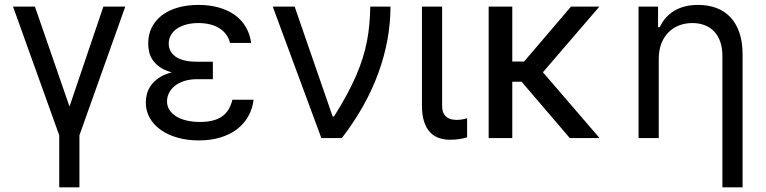

<svg xmlns="http://www.w3.org/2000/svg" viewBox="-20 -573 3179 797"><path d="M125 -545.5 268.5 -130.7 409.1 -545.5H500L309.7 -11.4V204.5H225.9V-11.4L34.1 -545.5Z M863.6 -244.3H798.3Q769.5 -244.3 746.4 -237.2Q723.4 -230.1 707 -217.5Q690.7 -204.9 682 -188Q673.3 -171.2 673.3 -152Q673.3 -132.8 683.1 -117.2Q692.8 -101.6 710.6 -90.4Q728.3 -79.2 753.6 -73Q778.8 -66.8 809.7 -66.8Q869.3 -66.8 901.6 -89.5Q933.9 -112.2 944.6 -159.1H1032.7Q1028.1 -120.7 1010.1 -89.5Q992.2 -58.2 962.9 -36Q933.6 -13.8 893.8 -2Q854 9.9 805.4 9.9Q757.8 9.9 717.5 -1.4Q677.2 -12.8 647.7 -33.6Q618.3 -54.3 601.7 -83.3Q585.2 -112.2 585.2 -147.7Q585.2 -164.4 589.8 -182.7Q594.5 -201 606.4 -218Q618.3 -235.1 639.2 -249.5Q660.2 -263.8 692.5 -272.7Q662.3 -281.2 643.3 -294.7Q624.3 -308.2 613.6 -324.2Q603 -340.2 599.1 -357.8Q595.2 -375.4 595.2 -392Q595.2 -430 610.3 -459.7Q625.4 -489.3 652.9 -510.1Q680.4 -530.9 718.9 -541.7Q757.5 -552.6 804 -552.6Q850.5 -552.6 888.7 -541.7Q926.8 -530.9 954.9 -510.7Q983 -490.4 1000.2 -461.1Q1017.4 -431.8 1022.7 -394.9H934.7Q930.4 -413.4 919.6 -428.6Q908.7 -443.9 892.2 -454.7Q875.7 -465.6 853.5 -471.4Q831.3 -477.3 804 -477.3Q775.9 -477.3 753 -471.1Q730.1 -464.8 714 -453.7Q697.8 -442.5 689.1 -426.7Q680.4 -410.9 680.4 -392Q680.4 -358 709.7 -337.4Q739 -316.8 798.3 -316.8H863.6V-284.1Z M1112.2 -545.5H1203.1L1360.8 -89.5H1366.5Q1397 -137.8 1419.7 -180Q1442.5 -222.3 1459 -260.7Q1475.5 -299 1486.3 -334.3Q1497.2 -369.7 1503.7 -404.3Q1510.3 -438.9 1513.3 -473.7Q1516.3 -508.5 1517 -545.5H1600.9Q1600.9 -408.4 1550.6 -270.1Q1500.4 -131.7 1399.1 0H1313.9Z M1815.3 -545.5V-134.9Q1815.3 -115.8 1820.8 -104Q1826.3 -92.3 1835.4 -85.9Q1844.5 -79.5 1855.6 -77.4Q1866.8 -75.3 1877.8 -75.3Q1883.2 -75.3 1889.2 -76Q1895.2 -76.7 1901.1 -77.8Q1907 -78.8 1911.8 -80.1Q1916.5 -81.3 1919 -82.4V-2.8Q1908.4 0.4 1891 3.7Q1873.6 7.1 1848 7.1Q1823.2 7.1 1801.7 -0.4Q1780.2 -7.8 1764.7 -24.5Q1749.3 -41.2 1740.4 -68.4Q1731.5 -95.5 1731.5 -134.9V-545.5Z M2106.5 -317.5H2155.5L2350.1 -545.5H2468L2233.7 -273.1L2468.8 0H2345.2L2145.2 -233.7H2106.5V0H2008.5V-545.5H2106.5Z M2714.5 0H2630.7V-545.5H2711.6V-460.2H2718.8Q2728.3 -481.2 2742.9 -498Q2757.5 -514.9 2777.2 -527.2Q2796.9 -539.4 2821.9 -546Q2846.9 -552.6 2877.8 -552.6Q2919.4 -552.6 2953.5 -540Q2987.6 -527.3 3011.7 -501.8Q3035.9 -476.2 3049.2 -437.5Q3062.5 -398.8 3062.5 -346.6V204.5H2978.7V-340.9Q2978.7 -372.9 2970.2 -398.3Q2961.6 -423.7 2945.5 -441.2Q2929.3 -458.8 2906.2 -468Q2883.2 -477.3 2853.7 -477.3Q2823.9 -477.3 2798.5 -467.3Q2773.1 -457.4 2754.4 -438.4Q2735.8 -419.4 2725.1 -391.7Q2714.5 -364 2714.5 -328.1Z"/></svg>

Font: Fast_Sans
Style: Regular
Weight: 400
Designer: Rasmus Andersson
Foundry: rsms
Version: Version 3.018;git-588b23468